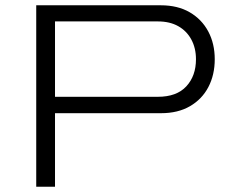

<svg xmlns="http://www.w3.org/2000/svg" viewBox="-20 -706 871 726"><path d="M117 0V-686H588Q652 -686 697.5 -659.5Q743 -633 767.5 -587Q792 -541 792 -482Q792 -423 768 -377Q744 -331 698.5 -304.5Q653 -278 589 -278H188V0ZM188 -340H577Q648 -340 684.5 -379.5Q721 -419 721 -482Q721 -524 703.5 -556.5Q686 -589 654 -607Q622 -625 577 -625H188Z"/></svg>

Font: Archivo Expanded ExtraLight
Style: Regular
Weight: 250
Width: 7
Designer: Hector Gatti
Foundry: Omnibus-Type
Version: Version 2.001